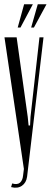

<svg xmlns="http://www.w3.org/2000/svg" viewBox="-20 -874 238 900"><path d="M110 -326 114 -286H121L123 -326L165 -699H184L107 -46Q103 -17 82.5 -3Q62 11 32 3L37 -14Q62 -7 74 -18Q86 -29 88 -50L92 -82L1 -699H58ZM126 -745 157 -854H198L139 -745ZM63 -745 93 -854H134L76 -745Z"/></svg>

Font: Moniqa Cond Heading
Style: Regular
Weight: 400
Width: 3
Designer: Rajesh Rajput
Foundry: Rajesh Rajput
Version: Version 1.000